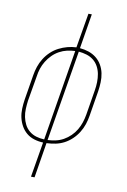

<svg xmlns="http://www.w3.org/2000/svg" viewBox="-101 -794 702 1059"><g transform="rotate(10 250.0 -265.0)"><path d="M150 205 183 8Q157 7 132.5 -0.5Q108 -8 89.5 -23.5Q71 -39 59 -60.5Q47 -82 41.5 -106Q36 -130 37 -156Q38 -182 42 -208L65 -348Q69 -373 77 -397Q85 -421 99 -443.5Q113 -466 132.5 -484.5Q152 -503 175.5 -515Q199 -527 223.5 -533.5Q248 -540 273 -541L306 -735H325L293 -540Q318 -538 342 -530Q366 -522 385 -507Q404 -492 416.5 -470.5Q429 -449 434 -424.5Q439 -400 438 -374Q437 -348 433 -322L410 -182Q406 -157 398 -133Q390 -109 376 -86.5Q362 -64 342.5 -45.5Q323 -27 300 -15Q277 -3 252 2Q227 7 202 8L170 205ZM186 -10 270 -520Q247 -519 225 -514Q203 -509 182 -497.5Q161 -486 144 -469Q127 -452 114.5 -431.5Q102 -411 95 -389.5Q88 -368 85 -345L61 -205Q58 -182 57 -158.5Q56 -135 60.5 -113Q65 -91 75 -71.5Q85 -52 102 -38Q119 -24 140.5 -17.5Q162 -11 186 -10ZM205 -10Q228 -11 250.5 -16Q273 -21 293.5 -32.5Q314 -44 331.5 -61Q349 -78 361 -98.5Q373 -119 380 -140.5Q387 -162 391 -185L414 -325Q418 -348 418.5 -371.5Q419 -395 415 -417Q411 -439 400.5 -458.5Q390 -478 373 -491.5Q356 -505 334.5 -511.5Q313 -518 290 -520Z"/></g></svg>

Font: Iosevka Curly Thin Oblique
Style: Regular
Weight: 100
Italic angle: -9°
Monospace: yes
Designer: Belleve Invis
Foundry: Belleve Invis
Version: Version 11.1.0; ttfautohint (v1.8.3)